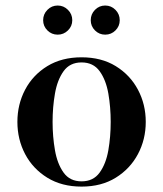

<svg xmlns="http://www.w3.org/2000/svg" viewBox="-20 -682 604 712"><path d="M282.5 10Q209 10 155.5 -23Q102 -56 73.2 -110.5Q44.5 -165 44.5 -230Q44.5 -295 73.2 -349.5Q102 -404 155.5 -436.8Q209 -469.5 282.5 -469.5Q356 -469.5 409.2 -436.8Q462.5 -404 491.5 -349.5Q520.5 -295 520.5 -230Q520.5 -165 491.5 -110.5Q462.5 -56 409.2 -23Q356 10 282.5 10ZM282.5 -9.5Q326 -9.5 349.5 -42Q373 -74.5 381.8 -125Q390.5 -175.5 390.5 -230Q390.5 -284.5 381.8 -335Q373 -385.5 349.5 -418Q326 -450.5 282.5 -450.5Q239 -450.5 215.8 -418Q192.5 -385.5 183.8 -335Q175 -284.5 175 -230Q175 -175.5 183.8 -125Q192.5 -74.5 215.8 -42Q239 -9.5 282.5 -9.5ZM370 -553.5Q348 -553.5 332.2 -569.2Q316.5 -585 316.5 -607Q316.5 -629.5 332.2 -645.5Q348 -661.5 370 -661.5Q392.5 -661.5 408.2 -645.5Q424 -629.5 424 -607Q424 -585 408.2 -569.2Q392.5 -553.5 370 -553.5ZM194 -553.5Q171.5 -553.5 155.8 -569.2Q140 -585 140 -607Q140 -629.5 155.8 -645.5Q171.5 -661.5 194 -661.5Q216 -661.5 232 -645.5Q248 -629.5 248 -607Q248 -585 232 -569.2Q216 -553.5 194 -553.5Z"/></svg>

Font: Bodoni Moda SemiBold
Style: Regular
Weight: 600
Designer: Owen Earl
Foundry: indestructible type
Version: Version 2.005; ttfautohint (v1.8.4.7-5d5b)